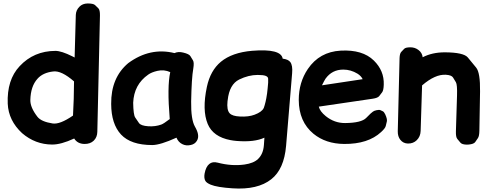

<svg xmlns="http://www.w3.org/2000/svg" viewBox="-20 -806 2796 1103"><path d="M436.5 -767.6Q416.5 -747.6 415.5 -720.2L408.7 -475.6Q402.3 -479 395.5 -482.4Q333 -513.7 298.3 -513.7Q174.3 -513.2 92.8 -425.8Q19 -347.2 24.4 -210.4Q28.8 -113.3 106.9 -41Q182.6 23.9 279.3 24.4Q330.1 24.9 406.2 -10.3Q424.8 20 464.8 21Q498.5 21.5 518.6 2Q538.6 -17.6 539.1 -48.8L554.2 -716.8Q554.7 -748.5 545.2 -758.1Q535.6 -767.6 525.9 -776.9Q516.1 -786.1 483.4 -786.1Q454.1 -785.6 436.5 -767.6ZM282.2 -96.7Q217.3 -106.9 195.3 -134.8Q153.3 -189 154.3 -231.4Q156.2 -310.5 195.3 -353.5Q226.1 -388.7 286.1 -395.5Q333 -401.4 405.3 -338.4Q404.8 -234.9 399.4 -142.1Q324.7 -90.3 282.2 -96.7Z M993.7 -15.1Q1004.9 11.2 1027.3 22Q1048.8 33.2 1076.2 26.9Q1099.1 22 1110.4 3.9Q1121.6 -12.7 1117.2 -36.1Q1113.8 -54.7 1099.6 -79.1Q1076.7 -119.6 1078.1 -222.7Q1080.6 -356.9 1090.3 -411.6Q1096.2 -446.8 1088.6 -459.2Q1081.1 -471.7 1073.5 -483.9Q1065.9 -496.1 1032.7 -503.9Q1004.4 -511.2 982.4 -501Q842.3 -535.6 716.8 -443.4Q617.2 -359.9 618.7 -209Q619.1 -93.8 675.3 -33.2Q731.9 27.3 855 27.3Q901.4 26.9 993.7 -15.1ZM832 -80.6Q789.1 -83.5 778.3 -99.4Q767.6 -115.2 756.8 -130.9Q746.1 -146.5 745.1 -215.8Q749.5 -320.3 831.5 -377.4Q850.6 -391.1 884.3 -398.9Q922.4 -407.7 958 -391.6Q939.5 -308.1 955.1 -122.1Q919.4 -94.7 906.2 -90.3Q872.1 -78.1 832 -80.6Z M1517.6 -298.8Q1515.1 -269.5 1509.8 -241.2Q1506.3 -222.2 1500.5 -201.7Q1497.1 -189 1495.6 -186.5L1495.1 -185.5L1494.6 -184.6Q1483.9 -162.6 1442.4 -147Q1407.2 -133.8 1357.9 -136.7Q1314.5 -138.7 1299.3 -155.3Q1281.7 -174.3 1287.1 -225.1Q1287.6 -228.5 1288.1 -231.4Q1297.9 -321.3 1354 -349.1Q1407.7 -375.5 1460.4 -375.5Q1493.2 -375.5 1506.3 -370.1Q1520.5 -364.7 1520.5 -353V-349.6V-348.6Q1522 -338.9 1517.6 -298.8ZM1605.5 -468.8Q1604.5 -468.8 1604 -468.8Q1595.2 -527.8 1428.2 -514.2Q1313.5 -504.4 1249 -451.2Q1188.5 -400.9 1168.5 -307.1Q1140.1 -173.8 1173.3 -93.8Q1204.1 -20 1304.2 -1Q1321.8 2.4 1341.3 3.9Q1441.9 11.7 1499 -15.1L1496.1 26.9Q1492.7 78.1 1462.4 107.4Q1437 131.8 1384.3 139.2Q1311 149.4 1230.5 128.4Q1200.2 120.6 1182.1 136.2Q1162.6 151.9 1155.3 191.4Q1150.9 217.3 1159.7 232.9Q1166 244.6 1190.4 254.9Q1226.6 270 1315.9 275.9Q1460.4 285.6 1538.6 223.6Q1612.3 165.5 1623.5 31.7L1658.2 -385.3Q1662.1 -429.7 1647.9 -449.2Q1636.2 -464.8 1605.5 -468.8Z M2120.6 -238.8Q2150.4 -243.2 2158.7 -254.2Q2167 -265.1 2175.3 -275.9Q2183.6 -286.6 2184.6 -319.8Q2187.5 -399.4 2127.9 -458Q2063 -522 1937 -515.1Q1815.4 -508.3 1748.5 -409.7Q1696.3 -332.5 1696.3 -231.9Q1696.8 -106.9 1780.8 -37.6Q1851.1 20 1957 21Q2094.7 22 2169.4 -47.4Q2192.9 -68.8 2196 -82Q2199.2 -95.2 2202.4 -108.4Q2205.6 -121.6 2192.9 -149.4Q2186 -163.6 2179.2 -166.7Q2172.4 -169.9 2165.5 -173.1Q2158.7 -176.3 2143.1 -172.9Q2128.9 -169.9 2122.3 -164.6Q2115.7 -159.2 2108.9 -153.6Q2102.1 -147.9 2084 -128.9Q2056.6 -100.1 1962.9 -99.1Q1901.4 -98.6 1851.6 -138.7Q1817.4 -166.5 1811.5 -193.4ZM1850.1 -354Q1887.7 -406.2 1952.1 -406.2Q1995.1 -406.2 2033.7 -382.8Q2054.2 -370.1 2063.5 -351.1L1829.6 -315.9Q1843.8 -344.7 1850.1 -354Z M2337.9 -534.2Q2310.1 -534.2 2301.8 -525.4Q2293.5 -516.6 2284.9 -507.6Q2276.4 -498.5 2275.4 -472.2L2265.1 -51.8Q2264.6 -22 2279.8 -2.9Q2296.4 18.1 2323.7 18.6Q2354 19 2374 -0.5Q2395.5 -21.5 2396.5 -53.7L2404.8 -315.4Q2480 -380.4 2541.5 -376.5Q2574.2 -374.5 2582.5 -360.8Q2590.8 -347.2 2599.1 -333.5Q2607.4 -319.8 2605.5 -257.3L2599.1 -51.3Q2598.1 -18.6 2607.2 -7.8Q2616.2 2.9 2625.2 13.7Q2634.3 24.4 2661.6 24.9Q2667 24.9 2672.9 24.4Q2702.1 21.5 2710 10Q2717.8 -1.5 2725.6 -12.7Q2733.4 -23.9 2733.9 -54.7L2737.8 -280.3Q2739.3 -388.7 2715.3 -417.7Q2691.4 -446.8 2667.5 -475.8Q2643.6 -504.9 2535.2 -505.4Q2462.9 -505.4 2408.2 -477.1Q2405.3 -502.9 2383.8 -519Q2363.8 -534.2 2337.9 -534.2Z"/></svg>

Font: Comic Relief
Style: Bold
Weight: 700
Designer: Jeff Davis
Foundry: Loudifier
Version: Version 1.200; ttfautohint (v1.8.4.7-5d5b)